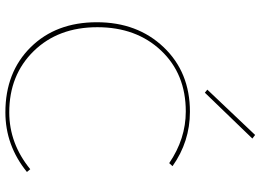

<svg xmlns="http://www.w3.org/2000/svg" viewBox="-144 -794 944 695"><g transform="rotate(90 327.5 -447.0)"><path d="M316 -717 305 -726 469 -899 482 -889ZM387 5Q242 5 151.5 -86.5Q61 -178 61 -326Q61 -473 151.5 -568Q242 -663 385 -663Q493 -663 582 -600L571 -588Q483 -648 384 -648Q248 -648 163.5 -558.5Q79 -469 79 -328Q79 -186 165.5 -97.5Q252 -9 387 -9Q500 -9 593 -85L603 -73Q507 5 387 5Z"/></g></svg>

Font: EauTestSC Thin
Style: Regular
Weight: 250
Designer: Christian Thalmann (Catharsis Fonts)
Version: Version 0.001;PS 000.001;hotconv 1.0.88;makeotf.lib2.5.64775